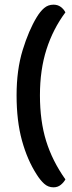

<svg xmlns="http://www.w3.org/2000/svg" viewBox="-20 -680 308 822"><path d="M209 122Q186 122 169 106.5Q152 91 137 67Q97 5 74 -78.5Q51 -162 51 -272Q51 -381 77 -465.5Q103 -550 137 -606Q152 -631 169 -645.5Q186 -660 209 -660Q227 -660 240 -650.5Q253 -641 260 -627Q207 -556 179 -468.5Q151 -381 151 -272Q151 -162 177.5 -76.5Q204 9 260 88Q253 101 240 111.5Q227 122 209 122Z"/></svg>

Font: Baloo Thambi 2 Medium
Style: Regular
Weight: 500
Designer: Aadarsh Rajan and Ek Type
Foundry: Ek Type
Version: Version 1.640;hotconv 1.0.111;makeotfexe 2.5.65597; ttfautoh